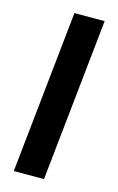

<svg xmlns="http://www.w3.org/2000/svg" viewBox="-103 -686 451 731"><g transform="rotate(15 122.0 -320.5)"><path d="M96.7 -640.6H215.8L148.4 0H29.3Z"/></g></svg>

Font: Puritan
Style: BoldItalic
Weight: 700
Version: 2.1